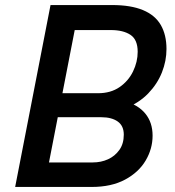

<svg xmlns="http://www.w3.org/2000/svg" viewBox="-20 -740 691 760"><path d="M118 0 137 -97H347Q380 -97 407.5 -109.5Q435 -122 452.5 -146.5Q470 -171 470 -207Q470 -242 446 -259Q422 -276 381 -276H173L191 -371H368Q418 -371 453 -395Q488 -419 506.5 -457Q525 -495 525 -535Q525 -583 496.5 -602Q468 -621 419 -621H239L258 -720H424Q498 -720 546 -700Q594 -680 616.5 -641Q639 -602 639 -546Q639 -499 621 -453.5Q603 -408 567 -370.5Q531 -333 476 -311L475 -339Q527 -325 555.5 -290Q584 -255 584 -203Q584 -151 556.5 -104.5Q529 -58 475 -29Q421 0 343 0ZM40 0 180 -720H295L155 0Z"/></svg>

Font: Kufam Medium
Style: Italic
Weight: 500
Italic angle: -11°
Designer: Artur Schmal
Foundry: Original Type
Version: Version 1.301; ttfautohint (v1.8.3)